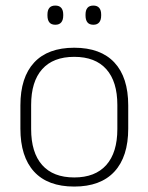

<svg xmlns="http://www.w3.org/2000/svg" viewBox="-20 -674 546 706"><path d="M253 12Q155.5 12 105.2 -43Q55 -98 55 -201V-286.5Q55 -389.5 105.5 -444Q156 -498.5 253 -498.5Q350 -498.5 400.8 -444Q451.5 -389.5 451.5 -286.5V-201Q451.5 -98 400.8 -43Q350 12 253 12ZM253 -21.5Q330 -21.5 370.8 -67.2Q411.5 -113 411.5 -199.5V-288Q411.5 -374 371 -419.5Q330.5 -465 253 -465Q175.5 -465 135 -419.5Q94.5 -374 94.5 -288V-199.5Q94.5 -113 135 -67.2Q175.5 -21.5 253 -21.5ZM183.5 -583Q168.5 -583 161.5 -591.8Q154.5 -600.5 154.5 -617V-620.5Q154.5 -636.5 161.5 -645Q168.5 -653.5 183.5 -653.5Q198 -653.5 205.2 -645Q212.5 -636.5 212.5 -620.5V-617Q212.5 -600.5 205.2 -591.8Q198 -583 183.5 -583ZM323.5 -583Q308.5 -583 301.5 -591.8Q294.5 -600.5 294.5 -617V-620.5Q294.5 -636.5 301.5 -645Q308.5 -653.5 323.5 -653.5Q337.5 -653.5 344.8 -645Q352 -636.5 352 -620.5V-617Q352 -600.5 344.8 -591.8Q337.5 -583 323.5 -583Z"/></svg>

Font: Anek Devanagari Medium ExtraLight
Style: Regular
Weight: 250
Version: Version 1.003